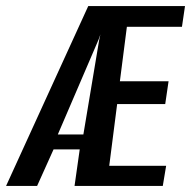

<svg xmlns="http://www.w3.org/2000/svg" viewBox="-52 -611 628 631"><path d="M-32 0 238 -591H556L546 -523H365L342 -344H502L491 -269H333L307 -66H494L483 0H193L210 -120H124L70 0ZM138 -169H222L274 -480L278 -498L272 -481Z"/></svg>

Font: Alumni Sans Thin SemiBold
Style: Italic
Weight: 600
Italic angle: -8°
Version: Version 1.016